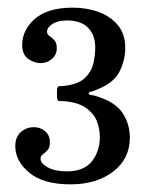

<svg xmlns="http://www.w3.org/2000/svg" viewBox="-20 -933 380 502"><path d="M20 -551Q20 -575 34.5 -587.8Q49 -600.5 68.5 -600.5Q86 -600.5 98.2 -589.8Q110.5 -579 110.5 -561Q110.5 -547.5 104.5 -540.8Q98.5 -534 92.2 -529.5Q86 -525 86 -518Q86 -506 104.8 -495.5Q123.5 -485 155 -485Q199.5 -485 220.2 -511.2Q241 -537.5 241 -574.5Q241 -595 233.8 -614.8Q226.5 -634.5 207.2 -649.2Q188 -664 153 -668Q143 -669 136 -668.8Q129 -668.5 129 -680.5V-696Q129 -708 135.8 -707.8Q142.5 -707.5 152 -709Q186.5 -713.5 203 -730Q219.5 -746.5 224.2 -767.8Q229 -789 229 -808Q229 -841.5 210.2 -860.5Q191.5 -879.5 155 -879.5Q131 -879.5 117 -870.2Q103 -861 103 -850Q103 -843 109.5 -838.8Q116 -834.5 122.2 -827.8Q128.5 -821 128.5 -807Q128.5 -790 115.8 -779Q103 -768 86.5 -768Q69 -768 53.5 -779.2Q38 -790.5 38 -815.5Q38 -854.5 71.2 -883.8Q104.5 -913 170.5 -913Q207 -913 238.2 -901.5Q269.5 -890 288.5 -866.8Q307.5 -843.5 307.5 -808Q307.5 -777 293.2 -747.2Q279 -717.5 236.5 -700Q221.5 -693.5 216.8 -693.2Q212 -693 212 -688.5Q212 -685 218.5 -684.5Q225 -684 235 -680.5Q282.5 -665.5 301 -636.8Q319.5 -608 319.5 -573Q319.5 -518 276 -484.5Q232.5 -451 164.5 -451Q93 -451 56.5 -481.5Q20 -512 20 -551Z"/></svg>

Font: Besley SemiBold
Style: Regular
Weight: 600
Designer: Owen Earl
Foundry: indestructible type*
Version: Version 2.001; ttfautohint (v1.8.3)